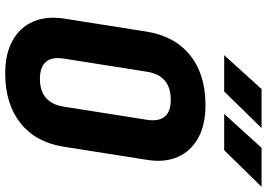

<svg xmlns="http://www.w3.org/2000/svg" viewBox="-160 -830 1000 719"><g transform="rotate(90 339.5 -470.0)"><path d="M254 10Q181 10 131.5 -17.5Q82 -45 60.5 -94.5Q39 -144 49 -210L98 -520Q115 -625 186.5 -682.5Q258 -740 373 -740Q447 -740 496.5 -712.5Q546 -685 567.5 -635.5Q589 -586 578 -520L529 -210Q513 -105 441 -47.5Q369 10 254 10ZM275 -120Q365 -120 379 -210L428 -520Q442 -610 353 -610Q262 -610 248 -520L199 -210Q185 -120 275 -120ZM406 -810 533 -950H679L542 -810ZM186 -810 313 -950H459L322 -810Z"/></g></svg>

Font: JetBrains Mono NL ExtraBold
Style: Italic
Weight: 800
Italic angle: -9°
Monospace: yes
Designer: Philipp Nurullin, Konstantin Bulenkov
Foundry: JetBrains
Version: Version 2.305; ttfautohint (v1.8.4.7-5d5b)